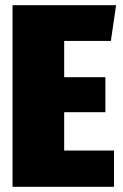

<svg xmlns="http://www.w3.org/2000/svg" viewBox="-20 -716 470 736"><path d="M425 -696 405 -559H226V-420H384V-286H226V-139H417V0H28V-696Z"/></svg>

Font: Fira Sans Extra Condensed Black
Style: Regular
Weight: 900
Width: 1
Designer: Carrois Corporate & Edenspiekermann AG
Foundry: Carrois Corporate GbR & Edenspiekermann AG
Version: Version 4.203